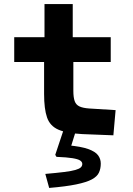

<svg xmlns="http://www.w3.org/2000/svg" viewBox="-20 -660 654 945"><path d="M197 -198V-355H50V-477H199V-640H338V-477H525V-355H341V-213Q341 -181 347.5 -162.5Q354 -144 371.5 -136Q389 -128 420 -126L549 -118L538 6L385 0Q308 -4 267 -22Q226 -40 211.5 -82Q197 -124 197 -198ZM293 -21H355L317 101L314 55Q379 61 414 73.5Q449 86 462.5 104Q476 122 476 145Q476 170 467 189.5Q458 209 432 223Q406 237 355.5 247.5Q305 258 222 265L203 196Q260 191 296 186.5Q332 182 351 176.5Q370 171 377.5 164Q385 157 385 147Q385 137 374.5 130Q364 123 336.5 118.5Q309 114 258 112L252 102Z"/></svg>

Font: Intel One Mono Light
Style: Regular
Weight: 300
Monospace: yes
Designer: Fred Shallcrass
Foundry: Frere-Jones Type LLC
Version: Version 1.004